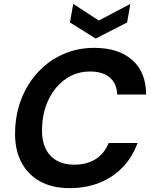

<svg xmlns="http://www.w3.org/2000/svg" viewBox="-20 -959 780 991"><path d="M340 12Q247 12 183 -25Q119 -62 87 -128Q55 -194 58 -281Q60 -373 91.5 -451.5Q123 -530 178 -588.5Q233 -647 306.5 -679.5Q380 -712 466 -712Q592 -712 663 -649Q734 -586 734 -471H585Q583 -527 547 -558.5Q511 -590 444 -590Q391 -590 347 -568Q303 -546 269.5 -506Q236 -466 217 -412Q198 -358 197 -294Q195 -236 214 -195Q233 -154 270.5 -131.5Q308 -109 362 -109Q429 -109 474 -138Q519 -167 541 -221H690Q663 -147 612.5 -95Q562 -43 493 -15.5Q424 12 340 12ZM653 -939 636 -843 474 -760 341 -843 358 -939 490 -853Z"/></svg>

Font: DM Sans 18pt
Style: Bold Italic
Weight: 700
Italic angle: -10°
Designer: Colophon Foundry, Jonny Pinhorn
Foundry: Colophon Foundry
Version: Version 4.004;gftools[0.9.30]